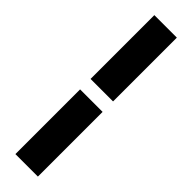

<svg xmlns="http://www.w3.org/2000/svg" viewBox="-313 -699 896 896"><g transform="rotate(45 135.0 -251.5)"><path d="M209.5 -710.5V-289.5H61V-710.5ZM209.5 -220.5V206.5H61V-220.5Z"/></g></svg>

Font: Anek Malayalam Medium ExtraBold
Style: Regular
Weight: 800
Version: Version 1.003